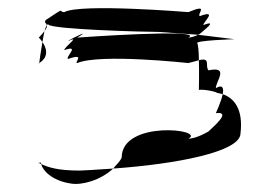

<svg xmlns="http://www.w3.org/2000/svg" viewBox="-20 -666 637 475"><path d="M75 -263C72 -260 74 -262 76 -263ZM76 -263C79 -264 82 -265 82 -261V-260ZM76 -510C76 -508 77 -508 77 -510ZM76 -573C76 -573 81 -568 85 -562C87 -572 88 -581 90 -589C87 -585 82 -579 76 -573ZM77 -510C78 -517 81 -540 85 -562C94 -549 103 -526 77 -510ZM82 -260C85 -245 108 -219 155 -212C182 -207 229 -220 260 -249C214 -246 186 -244 177 -244C120 -244 98 -253 82 -260ZM90 -589C92 -596 94 -601 96 -604C97 -601 96 -597 90 -589ZM94 -617C88 -611 94 -609 96 -604C97 -606 99 -606 100 -605C112 -593 341 -587 373 -587L470 -580C483 -586 495 -593 474 -582C480 -588 523 -619 483 -604C483 -612 520 -643 474 -626C467 -632 499 -658 446 -636C446 -636 179 -658 139 -636C122 -636 147 -652 94 -617ZM139 -542C139 -550 182 -580 148 -564C154 -570 210 -596 171 -573C171 -573 491 -596 446 -573C451 -573 463 -576 470 -580L560 -569C560 -569 462 -566 468 -559C470 -557 472 -538 472 -517C467 -516 459 -513 446 -510C446 -510 227 -534 171 -510C162 -510 194 -536 148 -520C142 -526 179 -556 139 -542ZM260 -249C266 -257 277 -266 281 -276C281 -370 491 -346 446 -323C467 -323 496 -341 496 -341C508 -353 554 -391 514 -386C514 -386 527 -414 531 -433C560 -423 582 -395 575 -336C575 -290 415 -260 260 -249ZM472 -443C473 -446 508 -442 518 -436C522 -435 527 -434 531 -433C534 -448 531 -458 514 -448C514 -465 548 -503 496 -492C486 -502 503 -525 472 -517C473 -486 472 -448 472 -443Z"/></svg>

Font: bitstorm
Style: ultext
Weight: 400
Version: Version 0.2